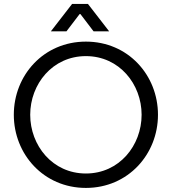

<svg xmlns="http://www.w3.org/2000/svg" viewBox="-20 -923 855 956"><path d="M407.7 12.7C618.2 12.7 766.6 -155.3 766.6 -351.6C766.6 -548.3 618.2 -715.8 407.7 -715.8C197.3 -715.8 48.8 -548.3 48.8 -351.6C48.8 -155.3 197.3 12.7 407.7 12.7ZM130.4 -351.6C130.4 -503.9 241.2 -643.6 407.7 -643.6C574.2 -643.6 685.1 -503.9 685.1 -351.6C685.1 -198.7 574.2 -59.1 407.7 -59.1C241.2 -59.1 130.4 -198.7 130.4 -351.6ZM233.4 -767.1H311L376.5 -853H380.4L445.8 -767.1H523.4L418 -903.3H338.9Z"/></svg>

Font: Faust Sans
Style: Regular
Weight: 400
Designer: Andreas Faust
Version: Version 1.003;Glyphs 3.1.2 (3151)